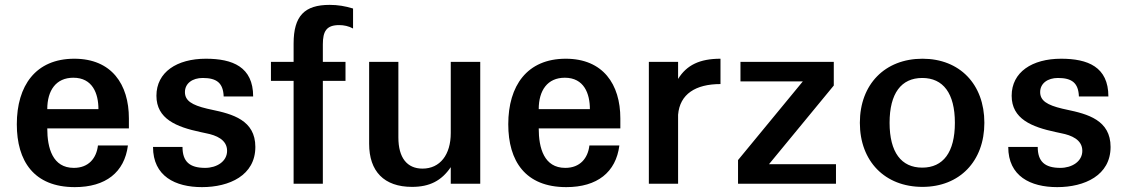

<svg xmlns="http://www.w3.org/2000/svg" viewBox="-20 -754 4627 788"><path d="M49 -244C49 -93 119 14 287 14C414 14 491 -47 505 -157H382C376 -105 344 -65 283 -65C196 -65 174 -146 174 -227H509V-268C509 -408 438 -513 285 -513C126 -513 49 -402 49 -244ZM174 -306C174 -383 210 -435 281 -435C360 -435 384 -370 384 -306Z M608 -151C608 -31 699 14 809 14C921 14 1028 -34 1028 -151C1028 -261 934 -286 848 -304L830 -308C767 -323 739 -341 739 -376C739 -412 770 -434 812 -434C870 -434 896 -413 898 -358H1019C1019 -480 934 -513 825 -513C706 -513 622 -458 622 -361C622 -266 704 -233 803 -212L826 -207C867 -199 912 -181 912 -135C912 -91 869 -65 822 -65C758 -65 729 -91 729 -151Z M1305 -500V-572C1305 -626 1320 -651 1372 -651C1391 -651 1411 -647 1429 -637V-719C1397 -729 1366 -734 1333 -734C1230 -734 1185 -689 1185 -575V-500H1092V-422H1185V0H1305V-422H1398V-500Z M1951 -500H1830V-208C1830 -119 1786 -62 1714 -62C1651 -62 1615 -106 1615 -190V-500H1495V-164C1495 -51 1556 13 1671 13C1743 13 1792 -12 1830 -68V0H1951Z M2066 -244C2066 -93 2136 14 2304 14C2431 14 2508 -47 2522 -157H2399C2393 -105 2361 -65 2300 -65C2213 -65 2191 -146 2191 -227H2526V-268C2526 -408 2455 -513 2302 -513C2143 -513 2066 -402 2066 -244ZM2191 -306C2191 -383 2227 -435 2298 -435C2377 -435 2401 -370 2401 -306Z M2763 -283C2770 -368 2835 -409 2937 -409V-513C2852 -513 2798 -487 2763 -430V-500H2643V0H2763Z M3411 -80H3136L3402 -403V-500H3019V-420H3275L3009 -97V0H3411Z M3509 -250C3509 -92 3612 13 3766 13C3918 13 4020 -92 4020 -250C4020 -408 3919 -513 3766 -513C3612 -513 3509 -408 3509 -250ZM3631 -250C3631 -371 3679 -434 3765 -434C3851 -434 3899 -371 3899 -250C3899 -129 3851 -66 3765 -66C3679 -66 3631 -129 3631 -250Z M4118 -151C4118 -31 4209 14 4319 14C4431 14 4538 -34 4538 -151C4538 -261 4444 -286 4358 -304L4340 -308C4277 -323 4249 -341 4249 -376C4249 -412 4280 -434 4322 -434C4380 -434 4406 -413 4408 -358H4529C4529 -480 4444 -513 4335 -513C4216 -513 4132 -458 4132 -361C4132 -266 4214 -233 4313 -212L4336 -207C4377 -199 4422 -181 4422 -135C4422 -91 4379 -65 4332 -65C4268 -65 4239 -91 4239 -151Z"/></svg>

Font: Perun SemiBold
Style: Regular
Weight: 600
Foundry: Copyright (c) Stefan Peev, Context Ltd, 2016
Version: Version 1.089